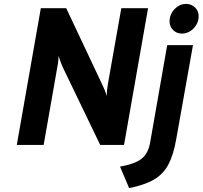

<svg xmlns="http://www.w3.org/2000/svg" viewBox="-20 -742 1037 983"><path d="M66 0 189 -700H319L503 -310Q508 -300 515.2 -282.8Q522.5 -265.5 525.5 -250Q526.5 -266 528.5 -283.2Q530.5 -300.5 532.5 -312.5L601 -700H738L615 0H493L301.5 -397.5Q298.5 -404 294.5 -414Q290.5 -424 286.8 -435Q283 -446 280 -456Q280 -447.5 279 -436.5Q278 -425.5 276.2 -414.5Q274.5 -403.5 273 -396L203.5 0ZM641 221 594.5 111Q672 97.5 705.8 70Q739.5 42.5 749 -14L836 -511H968L882 -28Q868 51.5 841.8 100.8Q815.5 150 767.5 177.8Q719.5 205.5 641 221ZM911 -570Q884.5 -570 866.2 -588.2Q848 -606.5 848 -633Q848 -656.5 859.8 -676.8Q871.5 -697 890.8 -709.5Q910 -722 932 -722Q960 -722 978.5 -704Q997 -686 997 -658.5Q997 -635 985 -614.8Q973 -594.5 953.5 -582.2Q934 -570 911 -570Z"/></svg>

Font: Overpass ExtraBold
Style: Italic
Weight: 800
Italic angle: -10°
Designer: Delve Withrington, Dave Bailey, Thomas Jockin
Foundry: Delve Fonts LLC
Version: Version 4.000